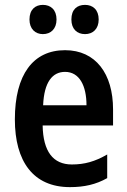

<svg xmlns="http://www.w3.org/2000/svg" viewBox="-20 -758 521 788"><path d="M101 -678C101 -639 125 -618 156 -618C188 -618 212 -639 212 -678C212 -718 188 -738 156 -738C125 -738 101 -719 101 -678ZM273 -678C273 -639 296 -618 329 -618C361 -618 385 -639 385 -678C385 -718 361 -738 329 -738C296 -738 273 -719 273 -678ZM247 -552C116 -552 41 -452 41 -268C41 -96 116 10 267 10C326 10 374 -1 420 -27V-124C370 -95 327 -83 275 -83C198 -83 157 -136 155 -243H444V-309C444 -455 373 -552 247 -552ZM247 -463C306 -463 335 -406 335 -326H157C161 -421 195 -463 247 -463Z"/></svg>

Font: Noto Sans Sinhala UI Condensed SemiBold
Style: Regular
Weight: 600
Width: 3
Designer: Jelle Bosma - Monotype Design Team
Foundry: Monotype Imaging Inc.
Version: Version 2.006